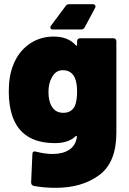

<svg xmlns="http://www.w3.org/2000/svg" viewBox="-20 -703 619 919"><path d="M435 -665 386 -573Q381 -562 368 -562H233Q221 -562 221 -571Q221 -576 224 -580L294 -674Q300 -683 312 -683H424Q432 -683 435.5 -677.5Q439 -672 435 -665ZM364 -520H522Q529 -520 533 -516Q537 -512 537 -505V-68Q537 75 454.5 135.5Q372 196 247 196Q191 196 142 187Q129 184 129 170L135 35Q135 18 153 23Q195 34 232 34Q280 34 311 14Q342 -6 348 -47Q349 -51 346.5 -52Q344 -53 341 -50Q307 -18 243 -18Q83 -18 39 -148Q22 -198 22 -265Q22 -339 43 -391Q67 -454 118.5 -491Q170 -528 237 -528Q306 -528 343 -486Q345 -484 347 -484.5Q349 -485 349 -488V-505Q349 -512 353 -516Q357 -520 364 -520ZM349 -266Q349 -306 338 -331Q321 -367 281 -367Q246 -367 228 -332Q212 -304 212 -263Q212 -223 225 -198Q243 -163 283 -163Q323 -163 339 -197Q349 -223 349 -266Z"/></svg>

Font: Barlow Black
Style: Regular
Weight: 900
Designer: Jeremy Tribby
Foundry: Tribby Type
Version: Version 1.422